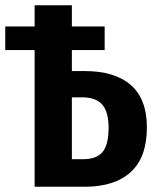

<svg xmlns="http://www.w3.org/2000/svg" viewBox="-20 -712 593 732"><path d="M540 -227Q540 -112 478.5 -56Q417 0 303 0H112V-521H0V-611H112V-692H254V-611H379V-521H254V-441H304Q418 -441 479 -387.5Q540 -334 540 -227ZM394 -225Q394 -285 370 -313Q346 -341 292 -341H254V-105H297Q347 -105 370.5 -132Q394 -159 394 -225Z"/></svg>

Font: Fira Sans Compressed SemiBold
Style: Regular
Weight: 600
Width: 1
Designer: bBox Type GmbH & Carrois Corporate GbR & Edenspiekermann AG
Foundry: bBox Type GmbH & Carrois Corporate GbR & Edenspiekermann AG
Version: Version 4.301